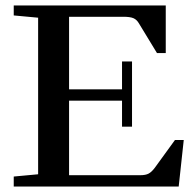

<svg xmlns="http://www.w3.org/2000/svg" viewBox="-20 -683 708 703"><path d="M30.3 0V-36.6L119.6 -44.9V-618.2L30.3 -626.5V-663.1H586.9V-488.8H554.7L488.8 -597.2Q481 -610.8 469 -616.2Q457 -621.6 431.6 -621.6H232.9V-356H426.8V-458H463.4V-219.2H426.8V-314.5H232.9V-41.5H493.7Q513.2 -41.5 524.2 -47.4Q535.2 -53.2 546.9 -68.8L620.6 -170.4H652.8L634.3 0Z"/></svg>

Font: Elstob 8pt Medium
Style: Regular
Weight: 500
Designer: Peter S. Baker
Version: Version 1.015